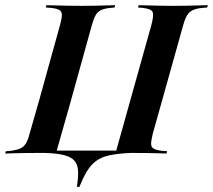

<svg xmlns="http://www.w3.org/2000/svg" viewBox="-45 -591 820 739"><path d="M104.8 -201.6 185.5 -492.7Q192.7 -518.5 193.1 -532.3Q193.5 -546 183.9 -552Q174.2 -558.1 152.4 -560.5L131.5 -562.1L133.1 -571Q147.6 -571 168.1 -570.2Q188.7 -569.4 214.1 -569Q239.5 -568.5 268.5 -568.5H267.7H270.2Q298.4 -568.5 322.2 -569Q346 -569.4 365.7 -570.2Q385.5 -571 398.4 -571L396 -562.1L379 -560.5Q356.5 -558.1 343.5 -552Q330.6 -546 323 -532.3Q315.3 -518.5 308.1 -492.7L227.4 -201.6ZM455.6 -201.6 537.1 -492.7Q547.6 -531.5 542.7 -544Q537.9 -556.5 505.6 -560.5L486.3 -562.1L488.7 -571Q503.2 -571 523 -570.2Q542.7 -569.4 567.3 -569Q591.9 -568.5 620.2 -568.5H619.4H621.8Q650 -568.5 675 -569Q700 -569.4 720.2 -570.2Q740.3 -571 754.8 -571L752.4 -562.1L732.3 -560.5Q709.7 -558.1 696.4 -551.6Q683.1 -545.2 675 -531.9Q666.9 -518.5 659.7 -492.7L578.2 -201.6ZM107.3 -2.4Q79.8 -2.4 54.4 -2Q29 -1.6 8.9 -1.2Q-11.3 -0.8 -25 0L-22.6 -8.9L-3.2 -10.5Q20.2 -13.7 33.5 -19.8Q46.8 -25.8 54.8 -39.1Q62.9 -52.4 69.4 -78.2L104.8 -201.6H227.4L173.4 -11.3H402.4L455.6 -201.6H578.2L543.5 -78.2Q537.1 -52.4 536.7 -38.7Q536.3 -25 545.6 -19.4Q554.8 -13.7 577.4 -10.5L598.4 -8.9L596 0Q582.3 -0.8 561.7 -1.2Q541.1 -1.6 515.7 -2Q490.3 -2.4 461.3 -2.4H460.5H109.7ZM250.8 128.2Q256.5 92.7 255.6 68.5Q254.8 44.4 242.7 29Q230.6 13.7 203.2 6.5Q175.8 -0.8 127.4 -2.4L133.1 -4H249.2H333.9H454L456.5 -2.4Q407.3 0 375.8 6.9Q344.4 13.7 324.2 29Q304 44.4 289.5 68.5Q275 92.7 260.5 128.2Z"/></svg>

Font: Playfair 144pt
Style: Bold Italic
Weight: 700
Italic angle: -15.6°
Designer: Claus Eggers Sørensen
Foundry: Claus Eggers Sørensen
Version: Version 2.203